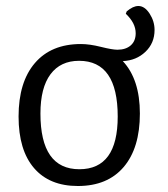

<svg xmlns="http://www.w3.org/2000/svg" viewBox="-20 -613 562 641"><path d="M442 -593Q463 -593 479.5 -567.5Q496 -542 496 -513Q496 -469 465.5 -440Q435 -411 390 -409Q447 -348 447 -234Q447 -119 393 -55.5Q339 8 240 8Q145 8 93.5 -52Q42 -112 42 -224Q42 -339 96.5 -402.5Q151 -466 250 -466Q279 -466 317 -456.5Q355 -447 372 -447Q400 -447 416.5 -461.5Q433 -476 433 -502Q433 -536 400 -567L403 -575Q424 -593 442 -593ZM244 -410Q182 -410 148.5 -365Q115 -320 115 -234Q115 -48 245 -48Q373 -48 373 -224Q373 -410 244 -410Z"/></svg>

Font: Alegreya Sans SC
Style: Regular
Weight: 400
Designer: Juan Pablo del Peral
Foundry: Huerta Tipografica
Version: Version 2.007